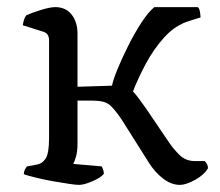

<svg xmlns="http://www.w3.org/2000/svg" viewBox="-20 -520 619 540"><path d="M202 0Q194 0 173.5 -3Q153 -6 128 -10.5Q103 -15 80.5 -20.5Q58 -26 47 -30Q47 -37 50 -43Q53 -49 56 -52L83 -57Q98 -59 108 -73.5Q118 -88 118 -132V-407Q118 -415 114.5 -421.5Q111 -428 101 -431L44 -449Q46 -460 48 -466Q50 -472 54 -477Q69 -484 95 -492Q121 -500 135 -500Q165 -500 181.5 -479Q198 -458 198 -425V-276L295 -279Q298 -295 310.5 -325.5Q323 -356 340.5 -391Q358 -426 377.5 -456Q397 -486 414 -500H536Q540 -498 542 -488.5Q544 -479 544 -471L512 -461Q473 -449 442.5 -415.5Q412 -382 390 -340.5Q368 -299 354 -263Q360 -257 371.5 -241.5Q383 -226 392 -213L455 -120Q467 -102 484.5 -84.5Q502 -67 528 -67H556Q559 -64 562 -58.5Q565 -53 565 -47Q554 -28 528.5 -14Q503 0 486 0Q462 0 439 -17.5Q416 -35 399 -62L322 -184Q301 -215 287 -226Q273 -237 240 -237H198V-116Q198 -95 194 -80.5Q190 -66 186 -59L266 -52Q272 -42 272 -31Q263 -20 239.5 -10Q216 0 202 0Z"/></svg>

Font: Texturina Light
Style: Regular
Weight: 300
Designer: Guillermo Torres Carreño
Foundry: Omnibus-Type
Version: Version 1.002; ttfautohint (v1.8.3)